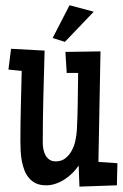

<svg xmlns="http://www.w3.org/2000/svg" viewBox="-20 -691 461 721"><path d="M420.9 -78.1 418.9 4.9 278.3 9.8 275.4 -69.3Q265.6 -54.7 252.2 -41.3Q238.8 -27.8 222.9 -17.6Q207 -7.3 189.2 -1.2Q171.4 4.9 153.3 4.9Q130.9 4.9 115.2 -2.4Q99.6 -9.8 88.9 -22.5Q78.1 -35.2 71.8 -51.5Q65.4 -67.9 62 -86.2Q58.6 -104.5 57.6 -123.3Q56.6 -142.1 56.6 -159.2Q56.6 -225.6 58.3 -291.7Q60.1 -357.9 61.5 -424.8L11.7 -429.7L21.5 -507.8L147.5 -501Q145 -413.1 142.8 -327.1Q140.6 -241.2 140.6 -153.3Q140.6 -142.1 143.1 -129.9Q145.5 -117.7 151.1 -107.7Q156.7 -97.7 166 -91.3Q175.3 -85 189.5 -85Q210.9 -85 225.8 -96.9Q240.7 -108.9 250 -126.5Q259.3 -144 263.4 -164.6Q267.6 -185.1 268.6 -202.1Q271.5 -255.9 272 -309.6Q272.5 -363.3 273.4 -417H230.5L225.6 -496.1L357.4 -498L349.6 -83ZM332 -647 223.6 -533.7 177.7 -548.3 241.2 -671.4Z"/></svg>

Font: Maiden Orange
Style: Regular
Weight: 400
Designer: Astigmatic (AOETI)
Foundry: Astigmatic (AOETI)
Version: Version 1.001